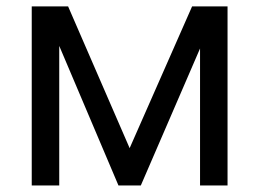

<svg xmlns="http://www.w3.org/2000/svg" viewBox="-20 -565 790 585"><path d="M375 -113.6 565.3 -545.5H673.3V0H589.5V-417.3L409.1 0H340.9L160.5 -425.1V0H76.7V-545.5H187.5Z"/></svg>

Font: DeltaSans
Style: Regular
Weight: 400
Designer: Rasmus Andersson
Foundry: rsms
Version: Version 3.012